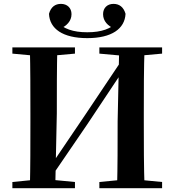

<svg xmlns="http://www.w3.org/2000/svg" viewBox="-20 -990 917 1010"><path d="M439.2 -789.4C567.4 -789.4 636.6 -838.6 640.4 -917.4C629.8 -953.6 607.2 -969.6 576.9 -969.6C544.3 -969.6 522.2 -948.3 522.2 -915.5C522.2 -879.4 547 -852.5 584.9 -837.6L601.4 -876.6C563.2 -838.5 514.9 -820.3 439.2 -820.3C363.2 -820.3 315.2 -838.5 276.3 -876.6L292.8 -837.6C330.7 -852.5 356.2 -879.4 356.2 -915.5C356.2 -948.3 333.4 -969.6 300.8 -969.6C270.2 -969.6 247.9 -953.6 237.7 -917.4C241.1 -838.6 310.3 -789.4 439.2 -789.4ZM137.2 0H270.6L278.9 -393.6C278.9 -510.8 278.9 -627.1 281.6 -740.5H137.2C139.9 -625.4 139.9 -510 139.9 -393.6V-346.1C139.9 -229 139.9 -112.9 137.2 0ZM595.8 0H740.5C736.5 -115.1 736.5 -231.2 736.5 -346.1V-393.6C736.5 -510.8 736.5 -627.1 740.5 -740.5H607.1L598.8 -350.9C598.8 -229 598.8 -112.9 595.8 0ZM45.1 0H374.3V-32.6L221.3 -47.3H193.8L45.1 -32.6ZM45.1 -707.9 193.8 -694.2H221.3L374.3 -707.9V-740.5H45.1ZM502.7 0H832.7V-32.6L680.9 -47.3H654.6L502.7 -32.6ZM502.7 -707.9 654.6 -694.2H680.9L832.7 -707.9V-740.5H502.7ZM247.9 -56.2 438.2 -334.7 641 -639.4H660.5L625.2 -680.2L430.2 -388.9L236 -101.9L217.5 -102.6Z"/></svg>

Font: Source Han Serif CN VF
Style: Regular
Weight: 250
Designer: Ryoko NISHIZUKA 西塚涼子 (kana & ideographs); Frank Grießhammer (Latin, Greek & Cyrillic); Wenlong ZHANG 张文龙 (bopomofo); San
Foundry: Adobe
Version: Version 2.002;hotconv 1.1.0;makeotfexe 2.6.0